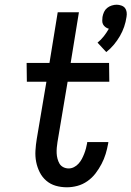

<svg xmlns="http://www.w3.org/2000/svg" viewBox="-20 -787 558 815"><path d="M431 -566 394 -606Q409 -618 421 -633.5Q433 -649 442 -665Q434 -667 427.5 -672Q421 -677 417.5 -683.5Q414 -690 414 -698.5Q414 -707 415 -715Q417 -726 421.5 -736Q426 -746 434.5 -753Q443 -760 454 -763.5Q465 -767 475 -767Q485 -767 495 -763.5Q505 -760 510.5 -753Q516 -746 517.5 -736Q519 -726 517 -715Q514 -694 507 -673.5Q500 -653 489 -634Q478 -615 463.5 -597.5Q449 -580 431 -566ZM264 8Q239 8 216.5 1.5Q194 -5 176.5 -20Q159 -35 148.5 -56Q138 -77 133.5 -100Q129 -123 130.5 -148Q132 -173 136 -197L177 -440H94L93 -520H190L225 -735H315L280 -520H443L444 -440H267L224 -184Q222 -172 221 -160Q220 -148 220.5 -136.5Q221 -125 224 -113.5Q227 -102 232.5 -92.5Q238 -83 248.5 -77.5Q259 -72 272 -72Q283 -72 294 -77.5Q305 -83 313.5 -92.5Q322 -102 327.5 -112.5Q333 -123 337.5 -134.5Q342 -146 345 -157.5Q348 -169 350 -180V-184H440L439 -177Q435 -155 428.5 -133.5Q422 -112 411 -91Q400 -70 385.5 -51Q371 -32 351 -18Q331 -4 308.5 2Q286 8 264 8Z"/></svg>

Font: Iosevka Term Curly Md Obl
Style: Regular
Weight: 500
Italic angle: -9°
Designer: Belleve Invis
Foundry: Belleve Invis
Version: Version 32.3.0